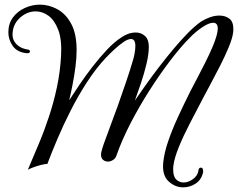

<svg xmlns="http://www.w3.org/2000/svg" viewBox="-20 -704 1025 827"><path d="M769 103Q734 103 706 77Q678 51 683 -3Q687 -45 704.5 -96Q722 -147 747.5 -202Q773 -257 800 -311Q811 -332 828 -364.5Q845 -397 863.5 -433.5Q882 -470 896 -503Q918 -556 918 -581Q918 -606 898 -606Q880 -606 851 -586.5Q822 -567 798 -542Q759 -503 714 -444Q669 -385 624.5 -315.5Q580 -246 542.5 -173.5Q505 -101 482 -35Q478 -22 467 -15Q456 -8 445 -8Q433 -8 424 -15.5Q415 -23 415 -39Q415 -53 436 -109Q457 -165 488 -250Q508 -307 523.5 -352.5Q539 -398 549 -432Q557 -457 560 -475Q563 -493 563 -506Q563 -536 544 -536Q531 -536 512 -523Q493 -510 472.5 -491Q452 -472 435 -454Q393 -409 355 -350.5Q317 -292 285 -229Q253 -166 227.5 -106Q202 -46 184 2Q174 2 156.5 6.5Q139 11 123 17Q107 23 100 27Q124 -30 147.5 -85.5Q171 -141 191 -202Q211 -262 225 -327.5Q239 -393 243 -463Q247 -533 231 -575Q215 -617 189 -636Q163 -655 134 -655Q96 -655 65 -626.5Q34 -598 34 -554Q34 -531 51 -513.5Q68 -496 97 -491Q109 -490 109 -483Q109 -473 94 -475Q54 -479 35 -506Q16 -533 16 -565Q16 -602 35.5 -628.5Q55 -655 86.5 -669.5Q118 -684 152 -684Q191 -684 227.5 -664Q264 -644 287 -601Q310 -558 310 -488Q310 -455 305 -416Q300 -377 292.5 -339Q285 -301 278 -272Q296 -300 321.5 -338Q347 -376 378 -416Q409 -456 441 -490Q473 -524 503 -543Q533 -564 565 -564Q588 -564 604.5 -549Q621 -534 621 -503Q621 -471 611 -429Q601 -387 587 -345.5Q573 -304 561 -271Q579 -297 605 -334Q631 -371 662 -411.5Q693 -452 725.5 -491Q758 -530 789 -561.5Q820 -593 846 -611Q863 -622 884 -629.5Q905 -637 925 -637Q950 -637 967.5 -624Q985 -611 985 -580Q985 -576 985 -572Q985 -568 984 -563Q981 -539 965.5 -501.5Q950 -464 929 -422.5Q908 -381 888 -344Q868 -307 856 -284Q826 -227 797.5 -172Q769 -117 750 -70Q731 -23 727 9Q726 13 726 17.5Q726 22 726 27Q726 57 739.5 69.5Q753 82 771 82Q791 82 810.5 68Q830 54 834 34Q835 18 845 18Q855 18 855 33Q855 34 855 36.5Q855 39 854 42Q846 72 821.5 87.5Q797 103 769 103Z"/></svg>

Font: Gwendolyn
Style: Bold
Weight: 700
Designer: Robert E. Leuschke
Foundry: Robert E. Leuschke
Version: Version 1.010; ttfautohint (v1.8.3)